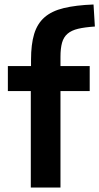

<svg xmlns="http://www.w3.org/2000/svg" viewBox="-20 -834 442 854"><path d="M117 -429H15V-540H118V-568Q118 -637 132 -683Q146 -729 178 -757Q210 -785 263.5 -798Q317 -811 396 -814L402 -716Q357 -713 327.5 -706Q298 -699 280.5 -684Q263 -669 256 -644Q249 -619 249 -581V-540H379V-429H249V0H117Z"/></svg>

Font: Encode Sans Narrow
Style: SemiBold
Weight: 600
Designer: Pablo Impallari, Andres Torresi
Foundry: Pablo Impallari, Andres Torresi
Version: Version 1.000; ttfautohint (v1.00) -l 8 -r 50 -G 200 -x 14 -